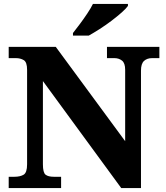

<svg xmlns="http://www.w3.org/2000/svg" viewBox="-20 -951 838 971"><path d="M24 0V-57H53Q82 -57 99.5 -67.5Q117 -78 117 -120V-598Q117 -637 100 -647Q83 -657 61 -657H24V-714H262L613 -237V-598Q613 -632 597 -644.5Q581 -657 559 -657H521V-714H786V-657H749Q724 -657 708.5 -643Q693 -629 693 -594V0H593L197 -541V-120Q197 -78 210.5 -67.5Q224 -57 252 -57H289V0ZM349 -784Q364 -803 383.5 -829Q403 -855 421 -882Q439 -909 450 -931H627V-921Q618 -908 595.5 -888Q573 -868 544 -846Q515 -824 484.5 -804.5Q454 -785 429 -771H349Z"/></svg>

Font: Noto Serif Sinhala ExtraBold
Style: Regular
Weight: 800
Designer: Jelle Bosma - Monotype Design Team
Foundry: Monotype Imaging Inc.
Version: Version 2.007; ttfautohint (v1.8.4.7-5d5b)